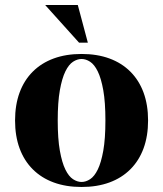

<svg xmlns="http://www.w3.org/2000/svg" viewBox="-20 -730 650 765"><path d="M40 0ZM305 -5Q322 -5 339 -16Q356 -27 369.5 -54.5Q383 -82 391.5 -129.5Q400 -177 400 -250Q400 -323 391.5 -370.5Q383 -418 369.5 -445.5Q356 -473 339 -484Q322 -495 305 -495Q288 -495 271 -484Q254 -473 240.5 -445.5Q227 -418 218.5 -370.5Q210 -323 210 -250Q210 -177 218.5 -129.5Q227 -82 240.5 -54.5Q254 -27 271 -16Q288 -5 305 -5ZM305 -515Q367 -515 416 -497Q465 -479 499.5 -444.5Q534 -410 552 -361Q570 -312 570 -250Q570 -188 552 -139Q534 -90 499.5 -55.5Q465 -21 416 -3Q367 15 305 15Q243 15 194 -3Q145 -21 110.5 -55.5Q76 -90 58 -139Q40 -188 40 -250Q40 -312 58 -361Q76 -410 110.5 -444.5Q145 -479 194 -497Q243 -515 305 -515ZM290 -710 330 -560H295L160 -710Z"/></svg>

Font: Yeseva One
Style: Regular
Weight: 400
Designer: Jovanny Lemonad
Foundry: Jovanny Lemonad
Version: Version 2.001; ttfautohint (v0.91) -l 8 -r 50 -G 200 -x 0 -w